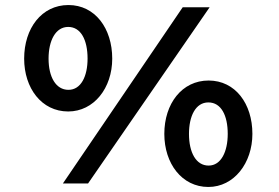

<svg xmlns="http://www.w3.org/2000/svg" viewBox="-20 -729 1109 763"><path d="M251 -286C353 -286 426 -379 426 -496C426 -616 358 -709 252 -709C145 -709 76 -616 76 -496C76 -379 145 -286 251 -286ZM330 0 813 -700H706L230 0ZM252 -372C202 -372 173 -423 173 -496C173 -568 201 -622 251 -622C301 -622 328 -571 328 -496C328 -426 302 -372 252 -372ZM808 14C910 14 983 -81 983 -197C983 -317 915 -409 809 -409C703 -409 633 -317 633 -197C633 -79 703 14 808 14ZM809 -71C759 -71 731 -123 731 -197C731 -267 757 -322 808 -322C859 -322 885 -270 885 -197C885 -127 859 -71 809 -71Z"/></svg>

Font: Lexend Peta
Style: Regular
Weight: 400
Designer: Bonnie Shaver-Troup, Thomas Jockin
Foundry: Lexend
Version: Version 1.007